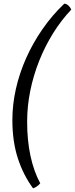

<svg xmlns="http://www.w3.org/2000/svg" viewBox="-20 -820 406 1040"><path d="M159 200Q106 128 76.5 37Q47 -54 47 -170Q47 -253 66 -338Q85 -423 121.5 -505Q158 -587 210 -662Q262 -737 328 -800Q340 -800 351 -789.5Q362 -779 366 -768Q312 -711 268 -640.5Q224 -570 192.5 -491Q161 -412 144 -328.5Q127 -245 127 -160Q127 -60 145 24Q163 108 198 173Q190 183 178.5 190.5Q167 198 159 200Z"/></svg>

Font: Texturina Medium 12pt
Style: Italic
Weight: 400
Italic angle: -11°
Version: Version 1.002